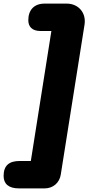

<svg xmlns="http://www.w3.org/2000/svg" viewBox="-66 -865 513 1065"><path d="M39 180H182C228 180 264 149 271 104L403 -729C413 -794 369 -845 304 -845H181C124 -845 91 -810 91 -753C91 -718 111 -693 159 -693H219L105 28H43C-13 28 -46 51 -46 111C-46 154 -19 180 39 180Z"/></svg>

Font: SN Pro Black
Style: Italic
Weight: 900
Italic angle: -9°
Designer: Tobias Whetton
Foundry: Supernotes
Version: Version 1.001;Glyphs 3.2 (3249)